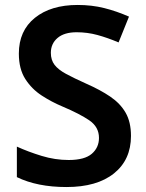

<svg xmlns="http://www.w3.org/2000/svg" viewBox="-20 -744 590 774"><path d="M508 -196Q508 -100 439.5 -45Q371 10 248 10Q130 10 48 -30V-153Q94 -132 148 -115.5Q202 -99 257 -99Q321 -99 350 -124Q379 -149 379 -188Q379 -232 340.5 -258.5Q302 -285 231 -315Q188 -333 148 -359Q108 -385 82 -425.5Q56 -466 56 -528Q56 -620 120.5 -672Q185 -724 293 -724Q350 -724 400 -711.5Q450 -699 500 -677L458 -573Q413 -592 372.5 -603Q332 -614 289 -614Q239 -614 212 -591Q185 -568 185 -531Q185 -502 200 -482.5Q215 -463 246.5 -446Q278 -429 327 -407Q384 -382 424.5 -354.5Q465 -327 486.5 -289.5Q508 -252 508 -196Z"/></svg>

Font: Noto Sans Sora Sompeng Semi
Style: Bold
Weight: 700
Designer: Monotype Design Team. David Williams.
Foundry: Monotype Imaging Inc.
Version: Version 2.101; ttfautohint (v1.8.4.7-5d5b)